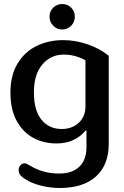

<svg xmlns="http://www.w3.org/2000/svg" viewBox="-20 -701 616 957"><path d="M227 -618Q227 -645 245.5 -663Q264 -681 290 -681Q316 -681 334.5 -663Q353 -645 353 -618Q353 -591 334.5 -572.5Q316 -554 290 -554Q264 -554 245.5 -572.5Q227 -591 227 -618ZM112 196Q92 184 82.5 173Q73 162 73 147Q73 132 82 122.5Q91 113 103 113Q108 113 115 116.5Q122 120 132 126Q196 164 274 164Q341 164 376 129.5Q411 95 411 33V-51H407Q383 -21 346.5 -3.5Q310 14 261 14Q198 14 146.5 -13.5Q95 -41 63.5 -98Q32 -155 32 -240Q32 -326 68 -385Q104 -444 163.5 -472.5Q223 -501 295 -501Q356 -501 417 -480Q478 -459 522 -423V16Q522 121 458.5 178.5Q395 236 278 236Q232 236 187 225Q142 214 112 196ZM406 -171V-400Q384 -413 356 -421Q328 -429 298 -429Q233 -429 191 -379.5Q149 -330 149 -241Q149 -151 186.5 -104.5Q224 -58 288 -58Q339 -58 372.5 -89Q406 -120 406 -171Z"/></svg>

Font: MaitreeSemiBold
Style: Regular
Weight: 600
Designer: CadsonDemak Team
Foundry: CadsonDemak
Version: Version 1.000